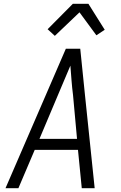

<svg xmlns="http://www.w3.org/2000/svg" viewBox="-20 -992 640 1012"><path d="M9 0 327 -735H403L428 -490L479 0H411L391 -202H163L77 0ZM188 -260H386L365 -490Q360 -529 357 -568Q354 -607 351 -646Q334 -607 318 -568Q302 -529 285 -490ZM269 -803 231 -838 364 -972H446L532 -835L488 -806L399 -927Z"/></svg>

Font: Iosevka Light Extended Oblique
Style: Regular
Weight: 300
Width: 7
Italic angle: -9°
Monospace: yes
Designer: Belleve Invis
Foundry: Belleve Invis
Version: Version 32.5.0; ttfautohint (v1.8.4)